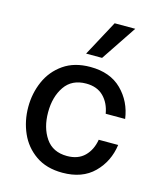

<svg xmlns="http://www.w3.org/2000/svg" viewBox="-117 -869 809 963"><g transform="rotate(15 287.5 -388.0)"><path d="M48 -267Q48 -338 75.5 -400.5Q103 -463 159 -502Q215 -541 298 -541Q401 -541 461 -481.5Q521 -422 533 -334H432Q423 -388 389.5 -421.5Q356 -455 299 -455Q225 -455 188 -401Q151 -347 151 -267Q151 -187 188 -133Q225 -79 299 -79Q356 -79 389.5 -112Q423 -145 432 -199H533Q521 -111 461 -51.5Q401 8 298 8Q215 8 159 -31Q103 -70 75.5 -132.5Q48 -195 48 -267ZM259 -600 358 -784H465L342 -600Z"/></g></svg>

Font: Be Vietnam Medium
Style: Regular
Weight: 500
Designer: Gabriel Lam
Foundry: TypeRant
Version: Version 4.000